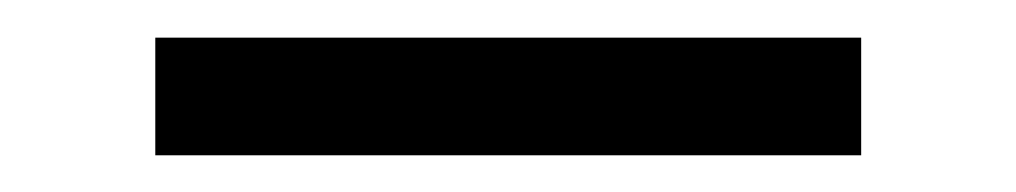

<svg xmlns="http://www.w3.org/2000/svg" viewBox="-20 -770 540 102"><path d="M437.5 -687.5H62.5V-750H437.5Z"/></svg>

Font: 寒蝉点阵体 16px
Style: Regular
Weight: 400
Designer: Designed by Warren2060
Foundry: ChillType
Version: Version 1.000